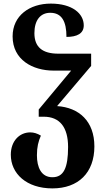

<svg xmlns="http://www.w3.org/2000/svg" viewBox="-20 -793 583 1066"><path d="M271 253C415 253 504 166 504 20C504 -120 419 -196 297 -204L486 -427V-495H304C216 -495 171 -531 171 -609C171 -679 203 -722 259 -722C323 -722 349 -674 349 -588C408 -588 445 -607 445 -652C445 -718 381 -773 262 -773C144 -773 50 -706 50 -591C50 -461 161 -401 278 -401H375L195 -185V-145H223C312 -145 358 -86 358 23C358 140 333 191 271 191C209 191 185 136 185 69C185 23 193 -8 207 -40C187 -52 168 -58 148 -58C89 -58 40 -11 40 66C40 171 127 253 271 253Z"/></svg>

Font: Noto Serif Georgian SemiCondensed Bold
Style: Regular
Weight: 700
Width: 4
Designer: Monotype Design Team, Akaki Razmadze
Foundry: Google LLC
Version: Version 2.003